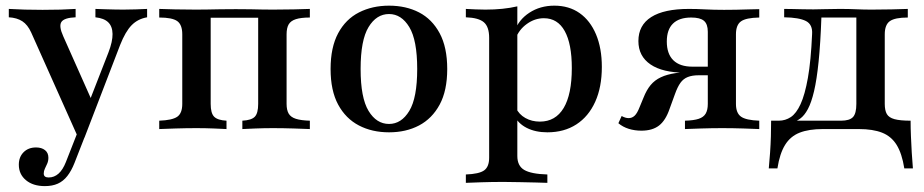

<svg xmlns="http://www.w3.org/2000/svg" viewBox="-20 -447 3200 665"><path d="M250.8 29.8 87.9 -334.7Q75.8 -361.3 57.3 -373.4Q38.7 -385.5 10.5 -387.1V-416.1Q38.7 -414.5 66.1 -413.7Q93.5 -412.9 127.4 -412.9Q162.9 -412.9 189.9 -413.7Q216.9 -414.5 241.9 -416.1V-387.1Q202.4 -385.5 192.7 -371Q183.1 -356.5 199.2 -321L300.8 -92.7L285.5 -85.5L355.6 -265.3Q370.2 -303.2 369.8 -329.4Q369.4 -355.6 354.8 -369.8Q340.3 -383.9 310.5 -387.1V-416.1Q329.8 -415.3 345.6 -414.9Q361.3 -414.5 376.2 -414.1Q391.1 -413.7 406.5 -413.7Q427.4 -413.7 450.4 -414.5Q473.4 -415.3 489.5 -416.1V-387.1Q457.3 -381.5 435.9 -359.7Q414.5 -337.9 396 -291.1L272.6 29.8ZM135.5 197.6Q94.4 197.6 69.8 177Q45.2 156.5 45.2 123.4Q45.2 96.8 61.7 80.2Q78.2 63.7 104.8 63.7Q124.2 63.7 135.9 73Q147.6 82.3 147.6 99.2Q147.6 110.5 143.5 119.8Q139.5 129 135.5 137.1Q131.5 145.2 131.5 154Q131.5 167.7 148.4 167.7Q167.7 167.7 182.7 154.4Q197.6 141.1 208.1 114.5L259.7 -16.9L285.5 -4L237.9 117.7Q227.4 144.4 213.3 162.5Q199.2 180.6 180.2 189.1Q161.3 197.6 135.5 197.6Z M531.5 0V-29Q576.6 -30.6 594 -42.7Q611.3 -54.8 611.3 -87.1V-328.2Q611.3 -361.3 594 -373.8Q576.6 -386.3 531.5 -386.3V-416.1Q549.2 -415.3 586.7 -414.5Q624.2 -413.7 658.9 -413.7Q679.8 -413.7 699.6 -414.1Q719.4 -414.5 742.3 -414.9Q765.3 -415.3 796.8 -415.3Q828.2 -415.3 848.4 -414.9Q868.5 -414.5 885.9 -414.1Q903.2 -413.7 925 -413.7Q960.5 -413.7 997.6 -414.5Q1034.7 -415.3 1053.2 -416.1V-386.3Q1022.6 -386.3 1004.8 -380.6Q987.1 -375 979.8 -362.5Q972.6 -350 972.6 -328.2V-87.1Q972.6 -66.1 979.8 -53.6Q987.1 -41.1 1004.8 -35.5Q1022.6 -29.8 1053.2 -29V0Q1034.7 -0.8 997.6 -2Q960.5 -3.2 925 -3.2Q894.4 -3.2 864.5 -2Q834.7 -0.8 819.4 0V-29Q850.8 -30.6 862.5 -42.7Q874.2 -54.8 874.2 -87.1V-389.5L878.2 -385.5H706.5L709.7 -389.5V-87.1Q709.7 -54.8 721.8 -42.7Q733.9 -30.6 764.5 -29V0Q750 -0.8 720.6 -2Q691.1 -3.2 660.5 -3.2Q625 -3.2 587.5 -2Q550 -0.8 531.5 0Z M1327.4 11.3Q1268.5 11.3 1223 -12.5Q1177.4 -36.3 1151.2 -84.7Q1125 -133.1 1125 -208.1Q1125 -283.1 1151.2 -331.9Q1177.4 -380.6 1223.4 -404Q1269.4 -427.4 1327.4 -427.4Q1386.3 -427.4 1431.5 -404Q1476.6 -380.6 1502.8 -331.9Q1529 -283.1 1529 -208.1Q1529 -133.1 1502.8 -84.7Q1476.6 -36.3 1431.5 -12.5Q1386.3 11.3 1327.4 11.3ZM1327.4 -17.7Q1370.2 -17.7 1397.6 -62.9Q1425 -108.1 1425 -208.1Q1425 -308.1 1397.6 -353.2Q1370.2 -398.4 1327.4 -398.4Q1283.9 -398.4 1256.5 -353.2Q1229 -308.1 1229 -208.1Q1229 -108.1 1256.5 -62.9Q1283.9 -17.7 1327.4 -17.7Z M1593.5 186.3V157.3Q1639.5 155.6 1656.9 143.1Q1674.2 130.6 1674.2 99.2V-316.1Q1674.2 -354 1656 -369.8Q1637.9 -385.5 1593.5 -387.1V-416.1Q1610.5 -415.3 1627 -414.5Q1643.5 -413.7 1661.3 -413.7Q1723.4 -413.7 1771.8 -425V93.5Q1771.8 127.4 1795.6 141.5Q1819.4 155.6 1875.8 157.3V186.3Q1860.5 185.5 1835.5 185.1Q1810.5 184.7 1781 183.9Q1751.6 183.1 1724.2 183.1Q1683.1 183.1 1647.6 184.3Q1612.1 185.5 1593.5 186.3ZM1875.8 11.3Q1834.7 11.3 1804.4 -4Q1774.2 -19.4 1761.3 -46.8L1766.9 -73.4Q1777.4 -50.8 1799.6 -38.3Q1821.8 -25.8 1850 -25.8Q1904 -25.8 1932.3 -73Q1960.5 -120.2 1960.5 -211.3Q1960.5 -295.2 1935.9 -339.5Q1911.3 -383.9 1863.7 -383.9Q1832.3 -383.9 1804.8 -364.1Q1777.4 -344.4 1766.1 -313.7L1762.1 -337.9Q1775.8 -378.2 1813.3 -402.8Q1850.8 -427.4 1900 -427.4Q1950.8 -427.4 1987.5 -401.6Q2024.2 -375.8 2044.4 -327.8Q2064.5 -279.8 2064.5 -215.3Q2064.5 -145.2 2041.5 -94.4Q2018.5 -43.5 1976.2 -16.1Q1933.9 11.3 1875.8 11.3Z M2352.4 0V-29Q2383.1 -29.8 2400 -35.5Q2416.9 -41.1 2424.2 -53.6Q2431.5 -66.1 2431.5 -87.1V-337.1Q2431.5 -363.7 2418.1 -375Q2404.8 -386.3 2374.2 -386.3Q2332.3 -386.3 2310.9 -365.3Q2289.5 -344.4 2289.5 -303.2Q2289.5 -260.5 2312.1 -238.3Q2334.7 -216.1 2378.2 -216.1H2466.1V-195.2H2354Q2275 -195.2 2233.1 -223.8Q2191.1 -252.4 2191.1 -304.8Q2191.1 -359.7 2235.5 -387.9Q2279.8 -416.1 2366.1 -416.1Q2392.7 -416.1 2422.2 -414.5Q2451.6 -412.9 2487.9 -412.9Q2507.3 -412.9 2529.8 -413.3Q2552.4 -413.7 2573.8 -414.5Q2595.2 -415.3 2609.7 -415.3V-386.3Q2563.7 -385.5 2546.4 -373Q2529 -360.5 2529 -328.2V-87.1Q2529 -55.6 2546.4 -43.1Q2563.7 -30.6 2609.7 -29V0Q2591.1 -0.8 2554.8 -2Q2518.5 -3.2 2481.5 -3.2Q2445.2 -3.2 2408.1 -2Q2371 -0.8 2352.4 0ZM2201.6 5.6Q2178.2 5.6 2157.7 -0.8Q2137.1 -7.3 2121.8 -20.2L2133.1 -45.2Q2146 -37.9 2157.3 -37.9Q2169.4 -37.9 2178.2 -46.4Q2187.1 -54.8 2195.2 -75.8L2208.9 -108.9Q2219.4 -135.5 2233.5 -152.4Q2247.6 -169.4 2269 -179.4Q2290.3 -189.5 2321.4 -194Q2352.4 -198.4 2397.6 -198.4H2459.7V-186.3H2400Q2377.4 -186.3 2362.1 -180.2Q2346.8 -174.2 2336.7 -160.1Q2326.6 -146 2317.7 -121L2299.2 -70.2Q2285.5 -29.8 2262.5 -12.1Q2239.5 5.6 2201.6 5.6Z M2642.7 136.3Q2645.2 109.7 2647.2 81.5Q2649.2 53.2 2650 25Q2650.8 -3.2 2650.8 -29H2892.7Q2922.6 -29 2934.3 -41.5Q2946 -54 2946 -87.1V-388.7L2949.2 -386.3H2820.2L2825 -388.7Q2821.8 -296.8 2815.3 -233.9Q2808.9 -171 2799.6 -131.5Q2790.3 -91.9 2778.2 -69.4Q2766.1 -46.8 2751.6 -36.3Q2737.1 -25.8 2721 -21.8L2677.4 -29Q2700 -29 2719 -41.5Q2737.9 -54 2752.8 -86.3Q2767.7 -118.5 2778.2 -177.4Q2788.7 -236.3 2792.7 -328.2Q2795.2 -362.1 2771.4 -374.2Q2747.6 -386.3 2696 -387.1V-416.1Q2708.1 -416.1 2725.4 -415.7Q2742.7 -415.3 2761.7 -414.9Q2780.6 -414.5 2797.6 -414.5Q2816.1 -414.5 2837.5 -415.3Q2858.9 -416.1 2887.9 -416.1Q2920.2 -416.1 2946 -414.9Q2971.8 -413.7 2998.4 -413.7Q3032.3 -413.7 3068.5 -414.5Q3104.8 -415.3 3124.2 -416.1V-386.3Q3079.8 -386.3 3062.1 -373.8Q3044.4 -361.3 3044.4 -328.2V-87.1Q3044.4 -64.5 3051.6 -52Q3058.9 -39.5 3078.2 -34.3Q3097.6 -29 3133.9 -29Q3133.9 -3.2 3135.1 25Q3136.3 53.2 3137.9 81.5Q3139.5 109.7 3141.9 136.3H3112.1Q3104 84.7 3085.5 54.8Q3066.9 25 3035.1 12.5Q3003.2 0 2954.8 0H2829.8Q2781.5 0 2749.6 12.5Q2717.7 25 2699.2 54.8Q2680.6 84.7 2672.6 136.3Z"/></svg>

Font: Playfair 5pt SemiExpanded Light SemiBold
Style: Regular
Weight: 600
Version: Version 2.001;gftools[0.9.30]